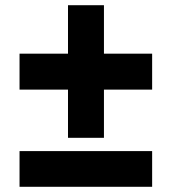

<svg xmlns="http://www.w3.org/2000/svg" viewBox="-20 -732 659 737"><path d="M564 -152V-15H55V-152ZM564 -526V-388H55V-526ZM379 -203H241V-712H379Z"/></svg>

Font: Public Sans Black
Style: Regular
Weight: 900
Designer: The Public Sans Project Authors: Dan O. Williams and USWDS (Libre Franklin designed by Pablo Impallari and Rodrigo Fuenz
Version: Version 1.007